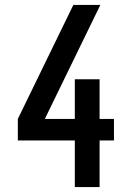

<svg xmlns="http://www.w3.org/2000/svg" viewBox="-20 -755 540 775"><path d="M282 0V-188H52V-275L276 -735H385L161 -275H282V-435H382V-275H440V-188H382V0Z"/></svg>

Font: Iosevka Custom Semibold
Style: Regular
Weight: 600
Designer: Belleve Invis
Foundry: Belleve Invis
Version: Version 27.0.2; ttfautohint (v1.8.4)